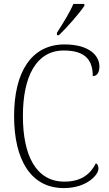

<svg xmlns="http://www.w3.org/2000/svg" viewBox="-20 -951 559 981"><path d="M271 -784V-771H281C323 -811 388 -886 411 -921V-931H355C336 -886 300 -829 271 -784ZM306 10C424 10 483 -58 483 -89C483 -102 479 -112 470 -117C444 -65 399 -23 309 -23C164 -23 97 -157 97 -358C97 -560 165 -693 306 -693C419 -693 454 -641 454 -562C475 -562 488 -580 488 -611C488 -669 433 -724 310 -724C141 -724 52 -584 52 -358C52 -134 138 10 306 10Z"/></svg>

Font: Noto Serif Thai SemiCondensed ExtraLight
Style: Regular
Weight: 200
Width: 4
Designer: Monotype Design Team
Foundry: Monotype Imaging Inc.
Version: Version 2.002